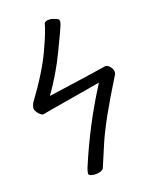

<svg xmlns="http://www.w3.org/2000/svg" viewBox="-127 -794 815 1032"><g transform="rotate(-15 280.0 -278.0)"><path d="M270 156Q236 156 236 142Q236 129 241 112Q312 -111 419 -315Q409 -313 403 -311L177 -252Q122 -238 88 -228H86Q86 -228 85 -228Q74 -228 58.5 -244.5Q43 -261 43 -274Q43 -284 50 -302Q140 -450 177 -554Q215 -659 220 -698Q223 -707 240 -711Q245 -712 253.5 -712Q262 -712 276 -708Q299 -703 302 -694Q303 -691 303 -685Q303 -678 297 -659Q292 -642 250 -531Q209 -421 146 -314L390 -371L471 -391Q473 -392 476 -392Q489 -392 501 -379Q514 -366 516 -351Q516 -348 516 -345Q516 -335 511 -329Q402 -114 363 3L320 135Q316 146 296 152Q283 156 270 156Z"/></g></svg>

Font: Moon Stars Kai
Style: Bold
Weight: 700
Designer: GuiWonder
Version: Version 1.101